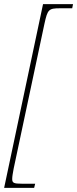

<svg xmlns="http://www.w3.org/2000/svg" viewBox="-37 -780 373 928"><path d="M-17 128H128L133 108H70C29 108 22 104 22 85C22 73 25 57 29 35L178 -666C193 -734 198 -740 253 -740H312L316 -760H171Z"/></svg>

Font: Noto Serif SemiCondensed Thin
Style: Italic
Weight: 100
Width: 4
Italic angle: -12°
Designer: Monotype Design Team
Foundry: Monotype Imaging Inc.
Version: Version 2.013